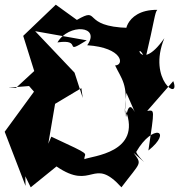

<svg xmlns="http://www.w3.org/2000/svg" viewBox="-30 -752 764 819"><path d="M78 0 101 47 211 -42C367 65 365 -89 488 47C571 -63 577 -49 540 -100C630 -22 558 -80 551 -104C623 -228 709 -195 603 -110C630 -293 630 -282 598 -279L709 -406C743 -318 597 -409 671 -589C559 -429 543 -602 590 -500C630 -668 630 -699 641 -710C491 -712 498 -576 519 -633C313 -638 402 -727 298 -667L208 -732L69 -599L116 -449L38 -377L6 -378L94 -385L115 -361L-10 -190L79 41ZM509 -356 545 -274C506 -349 509 -193 506 -282C576 -100 362 -87 330 -73C328 -104 372 -84 189 -169L176 -139L205 -309L317 -376L323 -334L288 -442L120 -619L340 -580C233 -513 328 -588 215 -571C263 -653 402 -643 342 -559C495 -549 501 -473 461 -473C486 -418 520 -392 501 -267Z"/></svg>

Font: Asimov Silicon
Style: Regular
Weight: 400
Designer: Google
Version: Version 2.000980; 2014